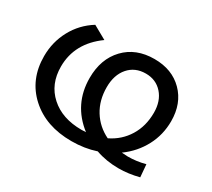

<svg xmlns="http://www.w3.org/2000/svg" viewBox="-110 -730 1026 930"><g transform="rotate(30 403.0 -265.0)"><path d="M738 -77 744 -7Q686 8 631 8Q562 8 503 -13Q440 8 367 8Q224 8 135.5 -72.5Q47 -153 47 -283Q47 -362 83.5 -429.5Q120 -497 186 -538L261 -496Q143 -411 143 -280Q143 -182 208.5 -123Q274 -64 382 -64Q399 -64 407 -65Q291 -155 291 -302Q291 -408 353 -473Q415 -538 518 -538Q617 -538 677.5 -477Q738 -416 738 -317Q738 -241 703.5 -176Q669 -111 607 -66Q629 -64 641 -64Q690 -64 738 -77ZM385 -304Q385 -231 419 -176Q453 -121 513 -92Q575 -122 610 -179Q645 -236 645 -311Q645 -376 609.5 -416Q574 -456 517 -456Q457 -456 421 -414.5Q385 -373 385 -304Z"/></g></svg>

Font: false
Style: Regular
Weight: 500
Designer: Julieta Ulanovsky
Foundry: Julieta Ulanovsky
Version: Version 7.222;hotconv 1.0.109;makeotfexe 2.5.65596